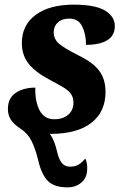

<svg xmlns="http://www.w3.org/2000/svg" viewBox="-20 -566 529 826"><path d="M144 122Q132 73 115.5 40Q99 7 66 -14Q40 -31 27 -50.5Q14 -70 14 -97Q14 -144 47.5 -166.5Q81 -189 132 -189Q130 -131 150 -92Q170 -53 213 -53Q251 -53 273.5 -72.5Q296 -92 296 -125Q296 -147 285 -162Q274 -177 254.5 -189Q235 -201 190 -225Q133 -255 103.5 -291.5Q74 -328 74 -381Q74 -458 133.5 -502Q193 -546 297 -546Q390 -546 432 -520.5Q474 -495 474 -454Q474 -413 441.5 -393Q409 -373 350 -373Q350 -419 333.5 -452.5Q317 -486 278 -486Q247 -486 229 -469.5Q211 -453 211 -428Q211 -397 235 -377Q259 -357 321 -326Q382 -296 408 -260Q434 -224 434 -171Q434 -85 373 -37.5Q312 10 197 10H194Q214 35 226 88Q233 119 246 135Q259 151 280 151Q302 151 316.5 143Q331 135 347 116Q357 138 355 164Q354 199 330 219.5Q306 240 270 240Q213 240 185.5 212Q158 184 144 122Z"/></svg>

Font: Noto Serif NarrowExtraBold
Style: Italic
Weight: 800
Width: 4
Italic angle: -12°
Designer: Monotype Design Team
Foundry: Monotype Imaging Inc.
Version: Version 1.001